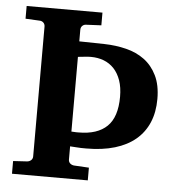

<svg xmlns="http://www.w3.org/2000/svg" viewBox="-50 -718 713 765"><g transform="rotate(5 307.0 -335.5)"><path d="M577.1 -347.2Q577.1 -294.4 559.8 -253.4Q542.5 -212.4 509 -184.1Q475.6 -155.8 426 -140.9Q376.5 -126 312 -126Q302.2 -126 291 -126.2Q279.8 -126.5 270 -127.4Q258.3 -127.9 247.1 -128.9V-76.2Q247.1 -66.9 253.4 -61Q259.8 -55.2 269 -54.2L329.1 -50.8V0H25.9V-50.8L82 -54.2Q91.3 -55.2 97.7 -61Q104 -66.9 104 -76.2V-595.2Q104 -605 97.7 -611.1Q91.3 -617.2 82 -617.2L25.9 -620.1V-670.9H329.1V-620.1L269 -617.2Q259.8 -617.2 253.4 -611.1Q247.1 -605 247.1 -595.2V-548.8L348.1 -546.9Q393.6 -545.9 435.1 -535.6Q476.6 -525.4 508.1 -502.2Q539.6 -479 558.3 -440.9Q577.1 -402.8 577.1 -347.2ZM428.2 -342.8Q428.2 -380.4 418.5 -408.2Q408.7 -436 391.4 -454.6Q374 -473.1 350.3 -482.2Q326.7 -491.2 298.8 -491.2Q286.1 -491.2 272.9 -489.5Q259.8 -487.8 247.1 -486.8V-188Q251.5 -187.5 256.8 -187.5Q260.7 -187 265.6 -187H275.9Q351.1 -187 389.6 -224.4Q428.2 -261.7 428.2 -342.8Z"/></g></svg>

Font: Charis SIL Phon
Style: Bold
Weight: 700
Foundry: SIL International
Version: Version 5.000